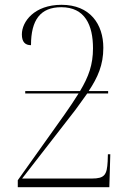

<svg xmlns="http://www.w3.org/2000/svg" viewBox="-20 -779 535 799"><path d="M54 0H435L439 -137H429L428 -107C425 -52 416 -36 362 -36H72L294 -322C315 -352 328 -368 343 -390H430V-400H349C387 -457 410 -509 410 -580C410 -678 355 -759 236 -759C123 -759 71 -689 71 -636C71 -604 85 -591 109 -591C109 -696 148 -749 235 -749C334 -749 367 -674 367 -578C367 -510 349 -460 313 -400H85V-390H307C289 -361 270 -333 249 -303L54 -29Z"/></svg>

Font: Noto Serif Display SemiCondensed ExtraLight
Style: Regular
Weight: 200
Width: 4
Designer: Monotype Design Team
Foundry: Monotype Imaging Inc.
Version: Version 2.009